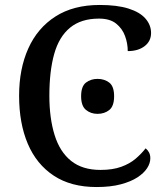

<svg xmlns="http://www.w3.org/2000/svg" viewBox="-20 -744 664 774"><path d="M369 10Q266 10 196.5 -36Q127 -82 92 -164.5Q57 -247 57 -358Q57 -466 94 -548.5Q131 -631 203.5 -677.5Q276 -724 382 -724Q452 -724 498 -709.5Q544 -695 566.5 -669Q589 -643 589 -611Q589 -578 563 -558Q537 -538 495 -538Q495 -569 484 -599Q473 -629 448 -649Q423 -669 379 -669Q307 -669 262.5 -632.5Q218 -596 198.5 -526.5Q179 -457 179 -358Q179 -268 200 -200Q221 -132 266.5 -95.5Q312 -59 385 -59Q434 -59 468.5 -71.5Q503 -84 526.5 -104Q550 -124 567 -146Q575 -140 580.5 -130Q586 -120 586 -106Q586 -86 573 -66Q560 -46 534 -29Q508 -12 467 -1Q426 10 369 10ZM373 -285Q346 -285 326.5 -301Q307 -317 307 -356Q307 -396 326.5 -411Q346 -426 373 -426Q401 -426 420.5 -411Q440 -396 440 -356Q440 -316 420.5 -300.5Q401 -285 373 -285Z"/></svg>

Font: ET Text
Style: Regular
Weight: 470
Designer: Monotype Design Team
Foundry: Monotype Imaging Inc.
Version: Version 2.009